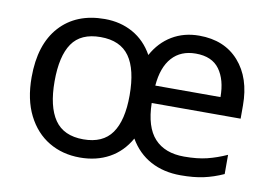

<svg xmlns="http://www.w3.org/2000/svg" viewBox="-64 -697 1074 757"><g transform="rotate(10 473.0 -318.5)"><path d="M677 -596Q778 -596 836 -530.5Q894 -465 894 -355V-302H538Q540 -206 581.5 -161Q623 -116 700 -116Q753 -116 791.5 -125.5Q830 -135 870 -153V-76Q830 -58 791 -49.5Q752 -41 699 -41Q631 -41 579 -69Q527 -97 495 -152Q464 -97 413 -69Q362 -41 296 -41Q226 -41 171.5 -73.5Q117 -106 85.5 -168.5Q54 -231 54 -320Q54 -452 119.5 -524Q185 -596 299 -596Q362 -596 412 -568Q462 -540 492 -486Q521 -539 568.5 -567.5Q616 -596 677 -596ZM676 -524Q616 -524 581 -485Q546 -446 540 -372H801Q801 -441 771 -482.5Q741 -524 676 -524ZM295 -523Q216 -523 181 -472Q146 -421 146 -320Q146 -219 182 -166.5Q218 -114 297 -114Q375 -114 411 -165Q447 -216 447 -316Q447 -420 410.5 -471.5Q374 -523 295 -523Z"/></g></svg>

Font: Noto Sans Tamil UI
Style: Regular
Weight: 400
Designer: Jelle Bosma - Monotype Design Team
Foundry: Monotype Imaging Inc.
Version: Version 2.004; ttfautohint (v1.8.4.7-5d5b)